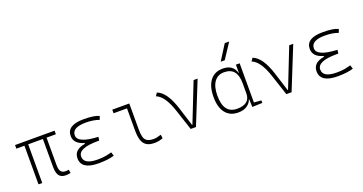

<svg xmlns="http://www.w3.org/2000/svg" viewBox="-40 -1498 4181 2211"><g transform="rotate(-20 2051.0 -392.5)"><path d="M154.8 0V-473.6H55.7V-517.6H540V-473.6H425.8V-136.7Q425.8 -83.5 443.8 -59.3Q461.9 -35.2 502 -35.2Q507.3 -35.2 516.6 -36.1Q525.9 -37.1 540 -39.1L546.9 2.9Q520 9.8 487.3 9.8Q431.2 9.8 406 -23.9Q380.9 -57.6 380.9 -131.8V-473.6H200.7V0Z M891.6 9.8Q678.7 9.8 678.7 -127Q678.7 -233.9 816.4 -255.9V-266.1Q693.4 -299.8 693.4 -396.5Q693.4 -527.3 899.4 -527.3Q1029.8 -527.3 1086.9 -499L1071.3 -456.5Q1002.4 -482.4 910.2 -482.4Q740.2 -482.4 740.2 -386.7Q740.2 -290 990.7 -278.3L983.9 -234.4H965.8Q725.6 -234.4 725.6 -131.8Q725.6 -35.2 895.5 -35.2Q956.1 -35.2 996.1 -43Q1036.1 -50.8 1067.4 -59.6L1082 -13.7Q1005.9 9.8 891.6 9.8Z M1574.2 9.8Q1488.3 9.8 1450 -39.1Q1411.6 -87.9 1411.6 -195.3V-473.6H1247.1V-517.6H1455.6V-200.2Q1455.6 -143.1 1465.1 -107.2Q1474.6 -71.3 1502.4 -54.2Q1530.3 -37.1 1584 -37.1Q1619.1 -37.1 1672.9 -55.7L1679.7 -10.7Q1628.9 9.8 1574.2 9.8Z M2020 0 1937 -251.5Q1871.6 -452.1 1772 -490.7L1797.4 -527.3Q1909.2 -485.8 1978.5 -266.1L2050.3 -39.1H2055.2L2243.7 -517.6H2293L2084.5 0Z M2601.6 9.8Q2502 9.8 2447.3 -58.3Q2392.6 -126.5 2392.6 -253.9Q2392.6 -384.3 2447.5 -455.8Q2502.4 -527.3 2602.5 -527.3Q2669.4 -527.3 2708 -497.3Q2746.6 -467.3 2757.8 -418.9H2762.2V-517.6H2808.1V-37.6L2897.5 -30.3V0L2773.4 4.9L2769.5 -89.8H2764.6Q2755.4 -52.7 2713.4 -21.5Q2671.4 9.8 2601.6 9.8ZM2439.5 -253.9Q2439.5 -35.2 2603.5 -35.2Q2762.2 -35.2 2762.2 -166V-291Q2762.2 -482.4 2602.5 -482.4Q2524.4 -482.4 2481.9 -422.9Q2439.5 -363.3 2439.5 -253.9ZM2609.4 -609.4 2726.6 -794.9H2780.8L2658.7 -609.4Z M3191.9 0 3108.9 -251.5Q3043.5 -452.1 2943.8 -490.7L2969.2 -527.3Q3081.1 -485.8 3150.4 -266.1L3222.2 -39.1H3227.1L3415.5 -517.6H3464.8L3256.3 0Z M3821.3 9.8Q3608.4 9.8 3608.4 -127Q3608.4 -233.9 3746.1 -255.9V-266.1Q3623 -299.8 3623 -396.5Q3623 -527.3 3829.1 -527.3Q3959.5 -527.3 4016.6 -499L4001 -456.5Q3932.1 -482.4 3839.8 -482.4Q3669.9 -482.4 3669.9 -386.7Q3669.9 -290 3920.4 -278.3L3913.6 -234.4H3895.5Q3655.3 -234.4 3655.3 -131.8Q3655.3 -35.2 3825.2 -35.2Q3885.7 -35.2 3925.8 -43Q3965.8 -50.8 3997.1 -59.6L4011.7 -13.7Q3935.5 9.8 3821.3 9.8Z"/></g></svg>

Font: Caskaydia Cove ExtraLight
Style: Regular
Weight: 200
Monospace: yes
Designer: Aaron Bell
Foundry: Saja Typeworks
Version: Version 4.300; ttfautohint (v1.8.3)